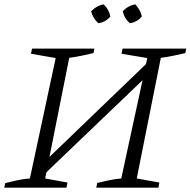

<svg xmlns="http://www.w3.org/2000/svg" viewBox="-27 -873 886 893"><path d="M-7 0 -3 -21Q27 -29 55.5 -35Q84 -41 112 -43L232 -603L117 -623L122 -647H412L408 -626Q382 -620 353.5 -614Q325 -608 295 -604L203 -143L652 -575L658 -603L538 -623L543 -647H839L835 -626Q809 -620 780.5 -614Q752 -608 721 -604L609 -43L714 -24L710 0H421L425 -22Q454 -29 482.5 -35Q511 -41 537 -43L636 -500L189 -72L183 -43L287 -24L282 0ZM455 -853Q481 -828 486 -796Q463 -769 430 -765Q403 -791 397 -821Q423 -847 455 -853ZM602 -853Q614 -840 622 -825.5Q630 -811 633 -796Q608 -769 577 -765Q551 -787 544 -821Q569 -847 602 -853Z"/></svg>

Font: Piazzolla Light
Style: Italic
Weight: 300
Italic angle: -11.3°
Designer: Juan Pablo del Peral
Foundry: Huerta Tipografica
Version: Version 1.330